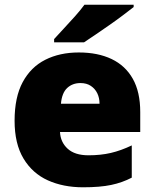

<svg xmlns="http://www.w3.org/2000/svg" viewBox="-20 -786 658 816"><path d="M315 -563Q396 -563 454.5 -535Q513 -507 544.5 -451Q576 -395 576 -310V-225H235Q237 -182 267.5 -154Q298 -126 356 -126Q408 -126 451 -136Q494 -146 540 -168V-31Q500 -10 452.5 0Q405 10 333 10Q249 10 183.5 -19.5Q118 -49 80 -112Q42 -175 42 -273Q42 -373 76.5 -437Q111 -501 172.5 -532Q234 -563 315 -563ZM322 -433Q288 -433 265.5 -412Q243 -391 239 -345H403Q403 -370 393.5 -389.5Q384 -409 366 -421Q348 -433 322 -433ZM548 -756Q530 -742 503 -721.5Q476 -701 445 -679.5Q414 -658 385.5 -638.5Q357 -619 337 -606H210V-620Q227 -639 251 -664.5Q275 -690 299 -717Q323 -744 339 -766H548Z"/></svg>

Font: Noto Sans Armenian Black
Style: Regular
Weight: 900
Version: Version 2.007